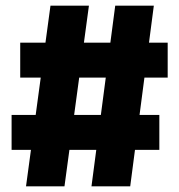

<svg xmlns="http://www.w3.org/2000/svg" viewBox="-20 -659 634 679"><path d="M72 0 158.5 -639H294.5L208 0ZM21 -129V-252.5H543.5V-129ZM303.5 0 387.5 -639H524L440.5 0ZM51.5 -384.5V-508H573V-384.5Z"/></svg>

Font: Anek Tamil ExtraBold
Style: Regular
Weight: 800
Designer: Aadarsh Rajan (Tamil), Yesha Goshar (Latin)
Foundry: Ek Type
Version: Version 1.003